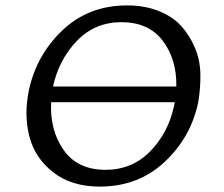

<svg xmlns="http://www.w3.org/2000/svg" viewBox="-20 -684 829 710"><path d="M450 -664Q515 -664 566.5 -643.5Q618 -623 649.5 -588.5Q681 -554 700.5 -508Q720 -462 721 -410.5Q722 -359 713 -306Q686 -176 588.5 -85Q491 6 349 6Q244 6 176.5 -47Q109 -100 88.5 -180Q68 -260 87 -351Q115 -481 211.5 -572.5Q308 -664 450 -664ZM429 -602Q331 -602 264.5 -533Q198 -464 176 -364H632Q634 -464 582 -533Q530 -602 429 -602ZM370 -56Q469 -56 536 -125Q603 -194 624 -294Q626 -302 626 -306H169Q164 -202 215.5 -129Q267 -56 370 -56Z"/></svg>

Font: EauTestInfant Medium
Style: Italic
Weight: 500
Italic angle: -12°
Designer: Christian Thalmann (Catharsis Fonts)
Version: Version 0.001;PS 000.001;hotconv 1.0.88;makeotf.lib2.5.64775